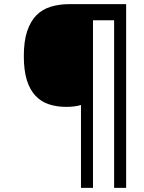

<svg xmlns="http://www.w3.org/2000/svg" viewBox="-20 -780 695 927"><path d="M315 -760H589V127H531V-682H429V127H371V-273Q341 -264 300 -264Q254 -264 216 -276.5Q178 -289 151 -318Q124 -347 109.5 -393.5Q95 -440 95 -509Q95 -581 111 -629Q127 -677 155.5 -706Q184 -735 225 -747.5Q266 -760 315 -760Z"/></svg>

Font: BC Sans
Style: Italic
Weight: 400
Italic angle: -12°
Designer: Monotype Design Team
Designer: Province of B.C.
Foundry: Monotype Imaging Inc.
Version: Version 2.000;GOOG;noto-source:20170915:90ef993387c0